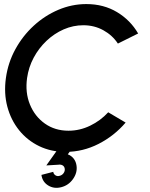

<svg xmlns="http://www.w3.org/2000/svg" viewBox="-20 -733 739 943"><path d="M302 13Q231 13 172.5 -15.2Q114 -43.5 73.8 -93.5Q33.5 -143.5 16 -209.2Q-1.5 -275 9 -350Q19.5 -425.5 55.5 -491.2Q91.5 -557 145.8 -606.8Q200 -656.5 266.5 -684.8Q333 -713 404 -713Q489 -713 554.8 -673.5Q620.5 -634 658.5 -568.5L559 -519Q532 -560 487.5 -584.5Q443 -609 389.5 -609Q339.5 -609 293 -588.8Q246.5 -568.5 208.5 -532.5Q170.5 -496.5 145.5 -449.8Q120.5 -403 113 -350Q103 -278.5 127 -219.8Q151 -161 200.5 -126Q250 -91 316.5 -91Q372 -91 423 -115.8Q474 -140.5 511.5 -181.5L597 -131Q541 -65.5 464 -26.2Q387 13 302 13ZM280.5 186.5Q245 195.5 216.5 177.8Q188 160 183.5 126L241.5 111Q243 122 252.2 128Q261.5 134 273 130.5Q285 127.5 292.2 117.5Q299.5 107.5 298 96Q296.5 84.5 287.5 79.2Q278.5 74 266.5 76L207.5 79.5L291 -38L337.5 -9L313 25Q330.5 31.5 342 46.2Q353.5 61 356 81.5Q360.5 115.5 338.5 146.5Q316.5 177.5 280.5 186.5Z"/></svg>

Font: Urbanist SemiBold
Style: Italic
Weight: 600
Italic angle: -8°
Designer: Corey Hu
Foundry: Corey Hu
Version: Version 1.321; ttfautohint (v1.8.4.7-5d5b)